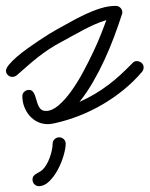

<svg xmlns="http://www.w3.org/2000/svg" viewBox="-67 -409 504 647"><path d="M-25.9 -149.9Q-34.2 -149.9 -40.5 -156Q-46.9 -162.1 -46.9 -170.4Q-46.9 -178.7 -36.6 -191.2Q-26.4 -203.6 -10.3 -217.5Q5.9 -231.4 25.6 -245.6Q45.4 -259.8 64 -272.2Q82.5 -284.7 98.1 -294.2Q113.8 -303.7 121.6 -308.1Q142.6 -319.3 167.5 -333.5Q192.4 -347.7 218.8 -360.1Q245.1 -372.6 271.7 -380.9Q298.3 -389.2 323.2 -389.2Q332 -389.2 338.6 -382.8Q345.2 -376.5 345.2 -367.7Q345.2 -363.8 343.8 -360.4Q331.5 -322.3 316.9 -283.4Q302.2 -244.6 284.7 -206.5Q267.1 -168.5 246.3 -132.6Q225.6 -96.7 200.7 -65.4Q228.5 -78.1 252 -92Q275.4 -106 296.6 -121.8Q317.9 -137.7 337.9 -156Q357.9 -174.3 379.4 -196.3Q382.8 -199.7 385.7 -201.4Q388.7 -203.1 394 -203.1Q402.3 -203.1 409.7 -197.3Q417 -191.4 417 -182.1Q417 -172.9 411.1 -166.5Q383.3 -133.8 349.4 -106.2Q315.4 -78.6 277.8 -56.6Q240.2 -34.7 199.5 -18.8Q158.7 -2.9 117.2 6.3Q111.3 7.3 105.7 8.3Q100.1 9.3 94.2 9.3Q75.2 9.3 59.3 1.5Q43.5 -6.3 32.2 -19.5Q21 -32.7 14.6 -49.8Q8.3 -66.9 8.3 -85.4Q8.3 -94.2 15.1 -100.1Q22 -106 30.3 -106Q38.6 -106 43.2 -100.8Q47.9 -95.7 50.8 -87.6Q53.7 -79.6 56.2 -70.6Q58.6 -61.5 62 -53.5Q65.4 -45.4 71.5 -40.3Q77.6 -35.2 87.9 -35.2Q108.4 -35.2 130.1 -53.7Q151.9 -72.3 172.6 -101.1Q193.4 -129.9 212.6 -165.5Q231.9 -201.2 247.8 -235.1Q263.7 -269 274.9 -297.6Q286.1 -326.2 291.5 -341.3Q271.5 -335.4 252 -326.7Q232.4 -317.9 213.4 -307.9Q194.3 -297.9 175.5 -287.4Q156.7 -276.9 138.7 -267.1Q117.2 -255.9 98.1 -243.2Q79.1 -230.5 61.3 -216.6Q43.5 -202.6 26.4 -187.7Q9.3 -172.9 -8.8 -156.7Q-16.6 -149.9 -25.9 -149.9ZM132.3 53.7Q141.1 53.7 147.7 59.8Q154.3 65.9 154.3 75.2Q154.3 91.3 147.2 115.5Q140.1 139.6 127.9 162.6Q115.7 185.5 99.1 201.9Q82.5 218.3 64 218.3Q54.7 218.3 48.6 211.7Q42.5 205.1 42.5 195.8Q42.5 189 46.1 184.3Q49.8 179.7 55.2 176.5Q60.5 173.3 66.2 170.2Q71.8 167 76.2 163.1Q83.5 156.2 89.8 145.3Q96.2 134.3 100.6 122.1Q105 109.9 107.7 97.4Q110.4 85 110.4 75.2Q110.4 66.4 116.9 60.1Q123.5 53.7 132.3 53.7Z"/></svg>

Font: Helvetia Verbundene
Style: Regular
Weight: 400
Designer: Peter Wiegel, original typeface by Carl Albert Fahrenwaldt 1901
Foundry: Peter Wiegel
Version: Version 2.000